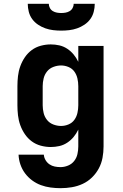

<svg xmlns="http://www.w3.org/2000/svg" viewBox="-20 -760 640 1003"><path d="M296 223Q270 223 244 219.5Q218 216 193.5 207Q169 198 147.5 182Q126 166 110.5 145Q95 124 86.5 99Q78 74 77 48H209Q210 63 218 76.5Q226 90 238.5 98.5Q251 107 266 110Q281 113 296 113Q316 113 335.5 105Q355 97 367.5 81Q380 65 384.5 45Q389 25 389 5V-83Q379 -62 364.5 -44.5Q350 -27 331 -14.5Q312 -2 290 3Q268 8 245 8Q219 8 193 1Q167 -6 146 -21.5Q125 -37 110 -59Q95 -81 86 -106Q77 -131 74 -157.5Q71 -184 71 -210V-310Q71 -336 74 -362.5Q77 -389 86 -414Q95 -439 110 -461Q125 -483 146 -498.5Q167 -514 193 -521Q219 -528 245 -528Q268 -528 290 -523Q312 -518 331 -505.5Q350 -493 364.5 -475.5Q379 -458 389 -437V-520H521V5Q521 35 515.5 64.5Q510 94 496 120Q482 146 460.5 167Q439 188 412 200.5Q385 213 355.5 218Q326 223 296 223ZM299 -102Q319 -102 338 -110Q357 -118 368.5 -134Q380 -150 384.5 -170Q389 -190 389 -210V-310Q389 -330 384.5 -350Q380 -370 368.5 -386Q357 -402 338 -410Q319 -418 299 -418Q279 -418 259 -410.5Q239 -403 226 -387Q213 -371 208 -350.5Q203 -330 203 -310V-210Q203 -190 208 -169.5Q213 -149 226 -133Q239 -117 259 -109.5Q279 -102 299 -102ZM300 -600Q279 -600 258 -602.5Q237 -605 217 -612Q197 -619 179 -631Q161 -643 148.5 -660Q136 -677 130.5 -698Q125 -719 125 -740H235Q235 -729 240.5 -718.5Q246 -708 256 -702Q266 -696 277.5 -694Q289 -692 300 -692Q311 -692 322.5 -694Q334 -696 344 -702Q354 -708 359.5 -718.5Q365 -729 365 -740H475Q475 -719 469.5 -698Q464 -677 451.5 -660Q439 -643 421 -631Q403 -619 383 -612Q363 -605 342 -602.5Q321 -600 300 -600Z"/></svg>

Font: Iosevka Custom XBdEx
Style: Regular
Weight: 800
Width: 7
Monospace: yes
Designer: Belleve Invis
Foundry: Belleve Invis
Version: Version 11.2.4; ttfautohint (v1.8.4)